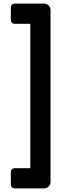

<svg xmlns="http://www.w3.org/2000/svg" viewBox="-20 -851 381 1064"><path d="M40 172V102Q40 93 46 87Q52 81 61 81H148V-719H61Q52 -719 46 -725Q40 -731 40 -740V-810Q40 -819 46 -825Q52 -831 61 -831H224Q239 -831 249.5 -820.5Q260 -810 260 -795V157Q260 172 249.5 182.5Q239 193 224 193H61Q52 193 46 187Q40 181 40 172Z"/></svg>

Font: Miriam Libre
Style: Bold
Weight: 700
Designer: Michal Sahar
Foundry: Hagilda
Version: Version 1.001